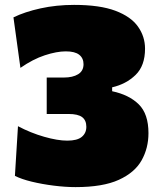

<svg xmlns="http://www.w3.org/2000/svg" viewBox="-20 -749 649 785"><path d="M289 16Q247.5 16 199.8 10Q152 4 109.8 -6.2Q67.5 -16.5 41 -30L53.5 -233Q105.5 -205.5 160.5 -189.8Q215.5 -174 255 -174Q296 -174 314.5 -189.5Q333 -205 333 -230.5Q333 -257 316 -270Q299 -283 260 -283H171V-432H241Q277.5 -432 299.5 -445.5Q321.5 -459 321.5 -486.5Q321.5 -511 304 -525Q286.5 -539 249 -539Q212 -539 163.2 -523Q114.5 -507 63.5 -471.5L35 -678Q81 -700.5 145.8 -714.8Q210.5 -729 283 -729Q388 -729 451.8 -705Q515.5 -681 544.2 -640.2Q573 -599.5 573 -550Q573 -480 534.2 -442.5Q495.5 -405 438.5 -392V-376Q507.5 -361.5 547.2 -322.5Q587 -283.5 587 -204.5Q587 -143.5 559 -93.5Q531 -43.5 465.8 -13.8Q400.5 16 289 16Z"/></svg>

Font: Commissioner Black
Style: Regular
Weight: 900
Designer: Kostas Bartsokas
Foundry: Kostas Bartsokas
Version: Version 1.000; ttfautohint (v1.8.3)